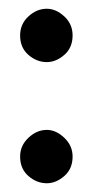

<svg xmlns="http://www.w3.org/2000/svg" viewBox="-20 -419 218 439"><path d="M26 -338Q26 -364 45 -381.5Q64 -399 87 -399Q108 -399 127 -381.5Q146 -364 146 -338Q146 -310 127 -293.5Q108 -277 87 -277Q64 -277 45 -293.5Q26 -310 26 -338ZM26 -61Q26 -86 45 -104Q64 -122 87 -122Q108 -122 127 -104Q146 -86 146 -61Q146 -33 127 -16.5Q108 0 87 0Q64 0 45 -16.5Q26 -33 26 -61Z"/></svg>

Font: Synthetic SemiBold
Style: Regular
Weight: 600
Designer: Santiago Orozco
Foundry: Typemade
Version: Version 2.000; ttfautohint (v1.8.4.7-5d5b)